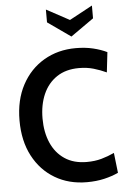

<svg xmlns="http://www.w3.org/2000/svg" viewBox="-62 -981 692 1039"><g transform="rotate(-5 284.0 -461.0)"><path d="M368 14Q270 14 194.5 -30.8Q119 -75.5 76 -157.2Q33 -239 33 -350Q33 -461 76.8 -542.8Q120.5 -624.5 196.8 -669.2Q273 -714 370 -714Q421 -714 463.8 -703.8Q506.5 -693.5 539 -677.5L526.5 -568.5Q493 -584 457 -594.5Q421 -605 378 -605Q306.5 -605 257.5 -572.2Q208.5 -539.5 183.2 -482Q158 -424.5 158 -350Q158 -275.5 183 -218Q208 -160.5 256.8 -127.8Q305.5 -95 376.5 -95Q420.5 -95 456.2 -105Q492 -115 526.5 -131L539 -22Q505 -6 462 4Q419 14 368 14ZM227.5 -936V-866.5L352.5 -778.5L477.5 -866.5V-936L352.5 -868.5Z"/></g></svg>

Font: Cabin SemiCondensed SemiBold
Style: Regular
Weight: 600
Width: 4
Designer: Pablo Impallari
Foundry: Pablo Impallari. http://www.impallari.com Igino Marini. http://www.ikern.com
Version: Version 3.001